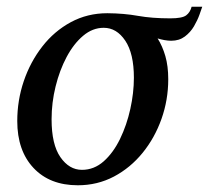

<svg xmlns="http://www.w3.org/2000/svg" viewBox="-20 -533 615 565"><path d="M575.2 -513.2Q572.8 -505.9 566.9 -489.5Q561 -473.1 550.8 -455.6Q540.5 -438 523.9 -425.5Q507.3 -413.1 483.9 -413.1Q474.6 -413.1 463.9 -415Q453.1 -417 443.8 -419.9Q458 -397.5 466.6 -367.9Q475.1 -338.4 475.1 -299.8Q475.1 -239.3 455.3 -183.3Q435.5 -127.4 399.7 -83.3Q363.8 -39.1 315.2 -13.4Q266.6 12.2 209 12.2Q126.5 12.2 78.6 -38.8Q30.8 -89.8 30.8 -176.8Q30.8 -237.8 50 -294.4Q69.3 -351.1 104.5 -396.2Q139.6 -441.4 188.5 -467.8Q237.3 -494.1 295.9 -494.1Q345.2 -493.7 386.2 -486.3Q427.2 -479 481 -479Q516.1 -479 527.8 -487.8Q539.6 -496.6 543.9 -513.2ZM374 -304.2Q374 -375.5 348.6 -413.3Q323.2 -451.2 285.2 -451.2Q252.4 -451.2 224.6 -427.7Q196.8 -404.3 176 -365.2Q155.3 -326.2 143.6 -278.6Q131.8 -231 131.8 -182.1Q131.8 -107.9 157.7 -70.6Q183.6 -33.2 221.2 -33.2Q256.8 -33.2 285.2 -58.3Q313.5 -83.5 333.3 -124.3Q353 -165 363.5 -212.4Q374 -259.8 374 -304.2Z"/></svg>

Font: Charis
Style: Italic
Weight: 400
Italic angle: -11°
Designer: Walt Agee, Miriam Martin, Annie Olsen, Victor Gaultney, Lorna Priest, Alan Ward, Bob Hallissy, Martin Hosken, Sharon Cor
Foundry: SIL Global
Version: Version 7.000